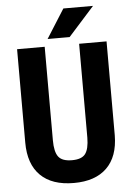

<svg xmlns="http://www.w3.org/2000/svg" viewBox="-60 -946 692 1001"><g transform="rotate(-5 285.5 -445.5)"><path d="M519.5 -710.9V-218.8Q518.6 -107.9 458.5 -49.1Q398.4 9.8 286.1 9.8Q171.9 9.8 111.6 -49.8Q51.3 -109.4 51.3 -222.2V-710.9H195.8V-221.7Q195.8 -161.1 215.3 -135.3Q234.9 -109.4 286.1 -109.4Q337.4 -109.4 356.4 -135Q375.5 -160.6 376 -219.2V-710.9ZM310.1 -901.4H465.3L329.6 -750H214.4Z"/></g></svg>

Font: MAUL Condensed Bold
Style: Condensed Bold
Weight: 700
Designer: MAUL
Version: Version 1.0; 2020; ttfautohint (v1.8.3)